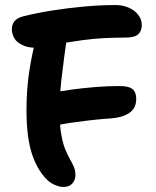

<svg xmlns="http://www.w3.org/2000/svg" viewBox="-20 -729 620 761"><path d="M231 12Q209 12 184 -3Q159 -18 134 -58Q119 -83 108 -115Q97 -147 91 -190.5Q85 -234 85 -294Q85 -337 88 -376.5Q91 -416 97 -453Q103 -490 110 -523Q112 -532 114 -540Q86 -541 68 -551Q46 -561 36.5 -578Q27 -595 27 -613Q27 -632 37.5 -645Q48 -658 71 -664Q122 -677 184.5 -687Q247 -697 312.5 -703Q378 -709 438 -709Q467 -709 490.5 -698.5Q514 -688 528 -670Q542 -652 542 -629Q542 -606 527.5 -593Q513 -580 477 -580Q379 -580 308 -570Q272 -565 242 -560Q242 -558 242 -557Q239 -536 235 -507Q231 -478 227 -442Q222 -408 219 -367Q240 -370 264 -374Q309 -380 357.5 -384Q406 -388 453 -388Q491 -388 505.5 -375.5Q520 -363 520 -337Q520 -300 492.5 -281.5Q465 -263 422 -260Q377 -257 335 -252Q293 -247 258 -242Q236 -238 218 -235Q220 -210 224 -190Q230 -157 239.5 -135Q249 -113 258 -97Q267 -81 273 -67Q279 -53 279 -36Q279 -16 267 -2Q255 12 231 12Z"/></svg>

Font: Shantell Sans Light SemiBold
Style: Regular
Weight: 600
Version: Version 1.008;[ac192a2d6]